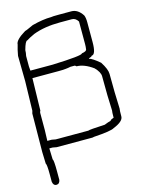

<svg xmlns="http://www.w3.org/2000/svg" viewBox="-128 -752 755 1012"><g transform="rotate(-15 250.0 -246.5)"><path d="M294.9 -677.7H363.3Q398.9 -677.7 423.8 -638.7Q429.7 -624.5 429.7 -599.6V-492.2Q429.7 -423.8 406.2 -423.8Q406.2 -419.4 388.7 -414.1V-412.1Q406.2 -408.2 445.3 -375Q472.7 -332.5 472.7 -306.6Q472.7 -200.7 476.6 -117.2Q474.6 -108.4 474.6 -74.2Q474.6 -47.4 419.9 -25.4Q402.3 -13.7 308.6 -7.8L298.8 -5.9H103.5Q84.5 -9.8 82 -9.8H64.5V-7.8Q66.4 42 66.4 50.8Q72.3 56.2 72.3 119.1V164.1Q68.8 185.5 50.8 185.5Q35.2 185.5 31.2 164.1V121.1Q31.2 69.3 25.4 62.5Q25.4 42 23.4 0Q25.4 -134.8 25.4 -210.9Q29.3 -223.6 29.3 -224.6Q33.2 -371.1 33.2 -384.8Q31.2 -470.7 31.2 -523.4Q37.1 -557.1 44.9 -582Q44.9 -606.4 101.6 -640.6Q106.4 -640.6 148.4 -660.2Q208 -675.8 252 -675.8Q259.3 -677.7 294.9 -677.7ZM72.3 -511.7V-455.1L74.2 -431.6H195.3Q359.4 -437.5 359.4 -449.2Q386.7 -453.1 386.7 -464.8Q388.7 -477.1 388.7 -492.2V-615.2Q375.5 -636.7 355.5 -636.7H291Q206.1 -636.7 144.5 -613.3Q114.3 -599.6 99.6 -589.8Q88.9 -589.8 76.2 -543Q76.2 -528.8 72.3 -511.7ZM216.8 -390.6H74.2Q74.2 -373 70.3 -214.8Q66.4 -208.5 66.4 -203.1V-109.4Q66.4 -89.8 64.5 -50.8H87.9Q106.9 -46.9 109.4 -46.9H287.1Q293.9 -50.8 378.9 -54.7Q402.8 -64.5 414.1 -66.4Q414.1 -71.8 433.6 -78.1V-80.1Q433.6 -109.9 435.5 -117.2Q431.6 -189.5 431.6 -304.7Q431.6 -327.6 404.3 -355.5Q356 -390.6 314.5 -390.6Q314.5 -392.6 306.6 -396.5H283.2Q258.3 -390.6 216.8 -390.6Z"/></g></svg>

Font: CEF Fonts CJK Mono
Style: Regular
Weight: 400
Designer: PartyBoss (派对大魔王)
Version: Release 2.25